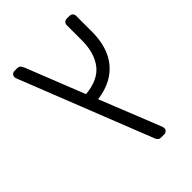

<svg xmlns="http://www.w3.org/2000/svg" viewBox="-204 -666 885 885"><g transform="rotate(-45 238.5 -223.5)"><path d="M316 124Q306 124 301 119.5Q296 115 293 109L40 -531Q37 -539 35.5 -543Q34 -547 34 -551Q34 -559 40 -565Q46 -571 54 -571H72Q82 -571 88 -565.5Q94 -560 99 -547L212 -262Q298 -270 336 -319.5Q374 -369 374 -452V-549Q374 -559 380 -565Q386 -571 396 -571H413Q423 -571 429 -565Q435 -559 435 -549V-447Q435 -378 412.5 -327.5Q390 -277 345.5 -246Q301 -215 235 -206L351 84Q357 99 357 104Q357 112 351 118Q345 124 337 124Z"/></g></svg>

Font: Rubik Light Light
Style: Regular
Weight: 300
Version: Version 2.101